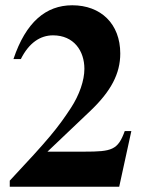

<svg xmlns="http://www.w3.org/2000/svg" viewBox="-20 -708 540 728"><path d="M478 -211H453C427 -139 404 -133 300 -133H160L322 -287C401 -362 436 -429 436 -505C436 -618 362 -688 254 -688C154 -688 78 -624 31 -484H59C90 -546 133 -574 181 -574C260 -574 300 -515 300 -447C300 -403 281 -348 249 -299C198 -221 163 -179 17 -23V0H432Z"/></svg>

Font: XITS Math
Style: Bold
Weight: 700
Designer: MicroPress Inc., with final additions and corrections provided by Coen Hoffman, Elsevier (retired)
Version: Version 1.105